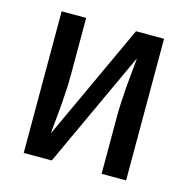

<svg xmlns="http://www.w3.org/2000/svg" viewBox="-83 -600 667 681"><g transform="rotate(15 250.0 -260.0)"><path d="M62 0V-520H152V-312Q152 -284 150.5 -256.5Q149 -229 147 -201.5Q145 -174 142 -147Q139 -120 137 -92L335 -520H438V0H348V-208Q348 -236 349.5 -263.5Q351 -291 353 -318.5Q355 -346 358 -373Q361 -400 363 -428L165 0Z"/></g></svg>

Font: Iosevka Curly Medium
Style: Regular
Weight: 500
Monospace: yes
Designer: Belleve Invis
Foundry: Belleve Invis
Version: Version 22.1.2; ttfautohint (v1.8.4)